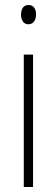

<svg xmlns="http://www.w3.org/2000/svg" viewBox="-20 -747 224 767"><path d="M94 -727C72 -727 64 -709 64 -688C64 -667 74 -650 93 -650C112 -650 124 -665 124 -689C124 -709 116 -727 94 -727ZM112 -529H75V0H112Z"/></svg>

Font: Noto Sans Lao UI ExtCond ExtLt
Style: Regular
Weight: 200
Width: 2
Designer: Monotype Design Team
Foundry: Monotype Imaging Inc.
Version: Version 2.000